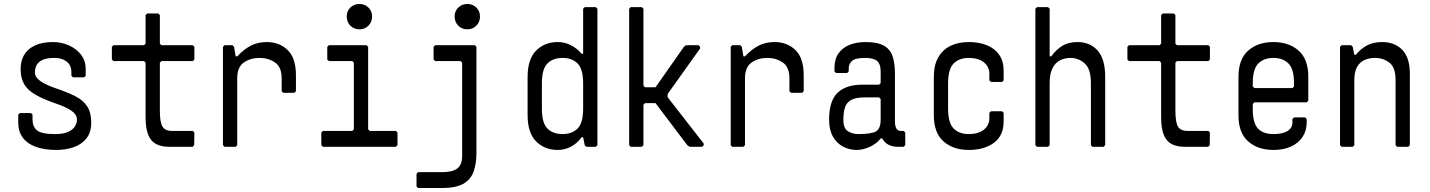

<svg xmlns="http://www.w3.org/2000/svg" viewBox="-20 -740 7208 968"><path d="M264 16Q204 16 161 0.5Q118 -15 95 -46Q72 -77 72 -121V-162L80 -170H136L144 -162V-137Q144 -101 167 -82.5Q190 -64 256 -64Q300 -64 324.5 -75.5Q349 -87 358.5 -104Q368 -121 368 -137Q368 -163 339 -182.5Q310 -202 256 -220Q196 -241 158 -263Q120 -285 102 -315.5Q84 -346 84 -391Q84 -457 127 -492.5Q170 -528 248 -528Q288 -528 325.5 -512Q363 -496 387.5 -465.5Q412 -435 412 -391V-358L404 -350H348L340 -358V-375Q340 -411 316 -429.5Q292 -448 256 -448Q216 -448 194.5 -438Q173 -428 164.5 -411.5Q156 -395 156 -375Q156 -351 182.5 -332Q209 -313 258 -296Q318 -276 358.5 -255.5Q399 -235 419.5 -204Q440 -173 440 -121Q440 -73 416 -42.5Q392 -12 352 2Q312 16 264 16Z M831 0Q795 0 768.5 -13Q742 -26 728 -58.5Q714 -91 714 -149V-424L706 -432H552L544 -440V-504L552 -512H706L714 -520V-664L722 -672H778L786 -664V-520L794 -512H952L960 -504V-440L952 -432H794L786 -424V-181Q786 -124 799 -102Q812 -80 847 -80H952L960 -72L959 -8L951 0Z M1112 0 1104 -8V-504L1112 -512H1152L1160 -504L1168 -456H1176Q1210 -492 1245 -510Q1280 -528 1325 -528Q1389 -528 1430.5 -487.5Q1472 -447 1472 -361V-280L1464 -272H1408L1400 -280V-345Q1400 -402 1366.5 -425Q1333 -448 1288 -448Q1243 -448 1209.5 -425Q1176 -402 1176 -345V-8L1168 0Z M1608 0 1600 -8V-72L1608 -80H1756L1764 -88V-424L1756 -432H1638L1630 -440V-504L1638 -512H1828L1836 -504V-88L1844 -80H1976L1984 -72V-8L1976 0ZM1792 -592Q1765 -592 1746.5 -610.5Q1728 -629 1728 -657Q1728 -684 1746.5 -702Q1765 -720 1792 -720Q1819 -720 1837.5 -702Q1856 -684 1856 -657Q1856 -629 1837.5 -610.5Q1819 -592 1792 -592Z M2088 208 2080 200V136L2088 128H2208Q2262 128 2286 109Q2310 90 2310 47V-424L2302 -432H2174L2166 -440V-504L2174 -512H2374L2382 -504V31Q2382 87 2367 127Q2352 167 2314 187.5Q2276 208 2208 208ZM2336 -592Q2309 -592 2290.5 -610.5Q2272 -629 2272 -657Q2272 -684 2290.5 -702Q2309 -720 2336 -720Q2363 -720 2381.5 -702Q2400 -684 2400 -657Q2400 -629 2381.5 -610.5Q2363 -592 2336 -592Z M2984 0H2936L2928 -8L2920 -48H2912Q2891 -18 2859.5 -1Q2828 16 2792 16Q2726 16 2683 -27Q2640 -70 2640 -160V-352Q2640 -442 2683 -485Q2726 -528 2792 -528Q2828 -528 2859.5 -511.5Q2891 -495 2912 -469H2920V-696L2928 -704H2984L2992 -696V-8ZM2816 -64Q2864 -64 2892 -92Q2920 -120 2920 -192V-320Q2920 -392 2892 -420Q2864 -448 2816 -448Q2768 -448 2740 -420Q2712 -392 2712 -320V-192Q2712 -120 2740 -92Q2768 -64 2816 -64Z M3160 0 3152 -8V-696L3160 -704H3216L3224 -696V-308L3232 -300H3285L3428 -504L3439 -512H3502L3510 -504V-496L3346 -266V-250L3528 -16V-8L3520 0H3457L3445 -8L3285 -220H3232L3224 -212V-8L3216 0Z M3672 0 3664 -8V-504L3672 -512H3712L3720 -504L3728 -456H3736Q3770 -492 3805 -510Q3840 -528 3885 -528Q3949 -528 3990.5 -487.5Q4032 -447 4032 -361V-280L4024 -272H3968L3960 -280V-345Q3960 -402 3926.5 -425Q3893 -448 3848 -448Q3803 -448 3769.5 -425Q3736 -402 3736 -345V-8L3728 0Z M4306 -64Q4374 -64 4397 -78Q4420 -92 4420 -136V-241L4412 -249H4339Q4294 -249 4271 -236Q4248 -223 4240 -198Q4232 -173 4232 -136Q4232 -92 4255.5 -78Q4279 -64 4306 -64ZM4298 16Q4263 16 4231 -0.5Q4199 -17 4179.5 -51Q4160 -85 4160 -136Q4160 -232 4203 -272.5Q4246 -313 4325 -313H4412L4420 -321V-380Q4420 -417 4402 -432.5Q4384 -448 4343 -448Q4291 -448 4275 -432.5Q4259 -417 4259 -396V-380L4251 -372H4195L4187 -380V-396Q4187 -442 4207.5 -471Q4228 -500 4263.5 -514Q4299 -528 4344 -528Q4404 -528 4436 -510Q4468 -492 4480 -456.5Q4492 -421 4492 -370V-129Q4492 -80 4521 -80H4536L4544 -72V-8L4536 0H4505Q4480 0 4460 -10Q4440 -20 4428 -42H4420Q4400 -16 4366 0Q4332 16 4298 16Z M4864 16Q4786 16 4737 -27Q4688 -70 4688 -160V-352Q4688 -412 4710.5 -451Q4733 -490 4772.5 -509Q4812 -528 4864 -528Q4916 -528 4955.5 -512Q4995 -496 5017.5 -464Q5040 -432 5040 -384V-335L5033 -327H4976L4968 -335V-368Q4968 -404 4940 -426Q4912 -448 4864 -448Q4816 -448 4788 -420Q4760 -392 4760 -320V-192Q4760 -120 4788 -92Q4816 -64 4864 -64Q4912 -64 4940 -86Q4968 -108 4968 -144V-171L4976 -179H5032L5040 -171V-128Q5040 -56 4991 -20Q4942 16 4864 16Z M5208 0 5200 -8V-696L5208 -704H5264L5272 -696V-456H5280Q5306 -491 5336.5 -509.5Q5367 -528 5412 -528Q5476 -528 5514 -485Q5552 -442 5552 -353V-8L5544 0H5488L5480 -8V-321Q5480 -392 5449 -420Q5418 -448 5376 -448Q5348 -448 5324.5 -436Q5301 -424 5286.5 -396.5Q5272 -369 5272 -321V-8L5264 0Z M5951 0Q5915 0 5888.5 -13Q5862 -26 5848 -58.5Q5834 -91 5834 -149V-424L5826 -432H5672L5664 -440V-504L5672 -512H5826L5834 -520V-664L5842 -672H5898L5906 -664V-520L5914 -512H6072L6080 -504V-440L6072 -432H5914L5906 -424V-181Q5906 -124 5919 -102Q5932 -80 5967 -80H6072L6080 -72L6079 -8L6071 0Z M6400 16Q6322 16 6273 -27Q6224 -70 6224 -158V-352Q6224 -442 6273 -485Q6322 -528 6400 -528Q6478 -528 6527 -485Q6576 -442 6576 -352V-232L6568 -224H6304L6296 -216V-190Q6296 -120 6322 -92Q6348 -64 6401 -64Q6445 -64 6470.5 -79Q6496 -94 6496 -124V-140L6504 -148H6560L6568 -140V-124Q6568 -82 6547.5 -50.5Q6527 -19 6489.5 -1.5Q6452 16 6400 16ZM6304 -296H6496L6504 -304V-320Q6504 -392 6476 -420Q6448 -448 6400 -448Q6352 -448 6324 -420Q6296 -392 6296 -320V-304Z M6744 0 6736 -8V-504L6744 -512H6792L6800 -504L6808 -464H6816Q6839 -493 6871 -510.5Q6903 -528 6948 -528Q7012 -528 7050 -488.5Q7088 -449 7088 -369V-8L7080 0H7024L7016 -8V-337Q7016 -400 6985 -424Q6954 -448 6912 -448Q6884 -448 6860.5 -438Q6837 -428 6822.5 -403.5Q6808 -379 6808 -337V-8L6800 0Z"/></svg>

Font: Hasubi Mono
Style: Regular
Weight: 400
Designer: Eli Heuer
Foundry: Eli Heuer
Version: Version 1.000